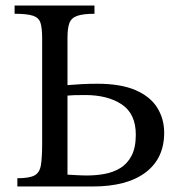

<svg xmlns="http://www.w3.org/2000/svg" viewBox="-20 -677 646 697"><path d="M316 0H43V-30Q86 -30 105 -40Q124 -50 128.5 -77.5Q133 -105 133 -156V-539Q133 -575 127 -594Q121 -613 99.5 -620Q78 -627 33 -627V-657H323V-627Q282 -627 260.5 -619.5Q239 -612 232 -593.5Q225 -575 225 -540V-368Q248 -370 275.5 -371.5Q303 -373 333 -373Q418 -373 471.5 -350Q525 -327 550.5 -286.5Q576 -246 576 -195Q576 -102 508.5 -51Q441 0 316 0ZM297 -40Q328 -40 359 -45.5Q390 -51 416 -66.5Q442 -82 457.5 -111.5Q473 -141 473 -188Q473 -264 422 -298Q371 -332 289 -332Q264 -332 249 -331.5Q234 -331 225 -330V-43Q244 -42 260.5 -41Q277 -40 297 -40Z"/></svg>

Font: STIX Two Text
Style: Regular
Weight: 400
Designer: Ross Mills, John Hudson & Paul Hanslow, Tiro Typeworks Ltd; with prior portions MicroPress Inc., and Coen Hoffman.
Foundry: Tiro Typeworks Ltd
Version: Version 2.13 b171